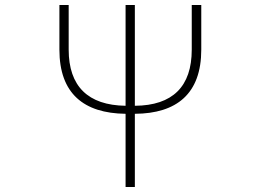

<svg xmlns="http://www.w3.org/2000/svg" viewBox="-20 -746 1040 766"><path d="M481 0H518V-292C685 -293 783 -372 783 -548V-726H745V-548C745 -401 669 -325 518 -324V-726H481V-324C331 -326 254 -402 254 -548V-726H217V-548C217 -373 314 -294 481 -292Z"/></svg>

Font: Harano Aji Gothic TW ExtraLight
Style: Regular
Weight: 250
Foundry: Masamichi Hosoda
Version: HaranoAjiGothicTW-ExtraLight version 20230610;ttx 4.39.4